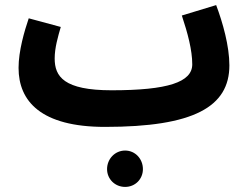

<svg xmlns="http://www.w3.org/2000/svg" viewBox="-20 -478 972 755"><path d="M393 21C742 21 882 -58 882 -221C882 -297 856 -389 830 -458L695 -417C718 -348 736 -281 736 -225C736 -155 640 -123 419 -123C231 -123 195 -177 195 -248C195 -290 208 -334 219 -372L93 -406C76 -356 53 -278 53 -211C53 -80 141 21 393 21ZM472 257C512 257 542 226 542 187C542 147 512 114 472 114C432 114 401 147 401 187C401 226 432 257 472 257Z"/></svg>

Font: Noto Sans Arabic UI XCn XBd
Style: Regular
Weight: 800
Width: 2
Designer: Monotype Design Team, Nadine Chahine and Nizar Qandah
Foundry: Monotype Imaging Inc.
Version: Version 2.010